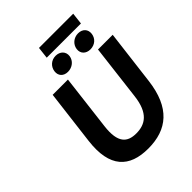

<svg xmlns="http://www.w3.org/2000/svg" viewBox="-257 -1061 1210 1210"><g transform="rotate(-45 347.5 -456.0)"><path d="M650 -288 695 -654H564L519 -282C503 -148 441 -109 361 -109C282 -109 235 -148 251 -282L296 -654H160L115 -288C89 -75 180 12 347 12C515 12 624 -75 650 -288ZM613 -924H308L299 -846H604ZM347 -815C308 -815 278 -788 273 -751C268 -714 292 -688 331 -688C370 -688 403 -714 408 -751C413 -788 386 -815 347 -815ZM547 -815C508 -815 476 -788 471 -751C466 -714 492 -688 531 -688C571 -688 601 -714 606 -751C611 -788 587 -815 547 -815Z"/></g></svg>

Font: Falling Sky
Style: SeBdObl
Weight: 600
Designer: Paul D. Hunt
Foundry: Adobe Systems Incorporated
Version: Version 1.02